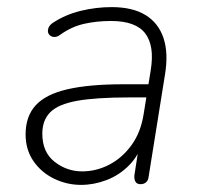

<svg xmlns="http://www.w3.org/2000/svg" viewBox="-20 -512 560 540"><path d="M208 8Q168 8 132 -9.5Q96 -27 74 -59Q52 -91 52 -134Q52 -185 80.5 -216Q109 -247 170 -261Q231 -275 327 -275H408L402 -238H343Q250 -238 197 -228.5Q144 -219 121.5 -196.5Q99 -174 99 -136Q99 -84 133.5 -57Q168 -30 211 -30Q251 -30 287.5 -49Q324 -68 350 -104Q376 -140 384 -191L404 -315Q415 -383 388.5 -418Q362 -453 292 -453Q252 -453 216.5 -445Q181 -437 149 -414Q141 -408 133.5 -408Q126 -408 121 -412Q116 -416 115 -422Q114 -428 117 -435Q120 -442 129 -448Q164 -471 207 -481.5Q250 -492 294 -492Q353 -492 389.5 -469.5Q426 -447 440 -404.5Q454 -362 444 -302L398 -15Q397 -5 391 0.5Q385 6 375 6Q365 6 361 -1Q357 -8 358 -19L373 -116H383Q370 -74 342.5 -46.5Q315 -19 279.5 -5.5Q244 8 208 8Z"/></svg>

Font: Nunito ExtraLight
Style: Italic
Weight: 200
Italic angle: -9°
Designer: Vernon Adams
Foundry: Vernon Adams
Version: Version 3.602